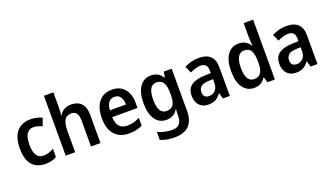

<svg xmlns="http://www.w3.org/2000/svg" viewBox="-82 -1404 3959 2289"><g transform="rotate(-20 1897.5 -260.0)"><path d="M273 10Q163 10 104 -57.5Q45 -125 45 -268Q45 -410 108 -481Q171 -552 281 -552Q328 -552 364.5 -542.5Q401 -533 427 -519L392 -423Q364 -436 336.5 -443.5Q309 -451 283 -451Q168 -451 168 -269Q168 -91 283 -91Q322 -91 353.5 -101.5Q385 -112 415 -131V-26Q385 -7 351.5 1.5Q318 10 273 10Z M650 -577Q650 -548 648 -518.5Q646 -489 643 -471H650Q672 -512 710.5 -532Q749 -552 795 -552Q879 -552 925 -504Q971 -456 971 -357V0H851V-330Q851 -451 766 -451Q700 -451 675 -404.5Q650 -358 650 -266V0H530V-760H650Z M1314 -552Q1415 -552 1472 -486Q1529 -420 1529 -308V-242H1208Q1210 -165 1244 -125Q1278 -85 1341 -85Q1387 -85 1424.5 -95Q1462 -105 1503 -126V-27Q1466 -8 1426 1Q1386 10 1334 10Q1218 10 1152.5 -62Q1087 -134 1087 -267Q1087 -406 1148 -479Q1209 -552 1314 -552ZM1314 -461Q1269 -461 1241.5 -428.5Q1214 -396 1210 -328H1414Q1414 -386 1389.5 -423.5Q1365 -461 1314 -461Z M1810 -552Q1855 -552 1891.5 -533Q1928 -514 1955 -472H1960L1971 -542H2072V-4Q2072 115 2011 177.5Q1950 240 1826 240Q1775 240 1731.5 232Q1688 224 1648 207V106Q1692 126 1739 136Q1786 146 1832 146Q1891 146 1921.5 113.5Q1952 81 1952 13V0Q1952 -17 1953 -37Q1954 -57 1956 -72H1952Q1925 -28 1888.5 -9Q1852 10 1807 10Q1716 10 1665.5 -64Q1615 -138 1615 -269Q1615 -403 1666.5 -477.5Q1718 -552 1810 -552ZM1842 -451Q1738 -451 1738 -268Q1738 -89 1844 -89Q1901 -89 1928.5 -126Q1956 -163 1956 -250V-271Q1956 -368 1928.5 -409.5Q1901 -451 1842 -451Z M2416 -553Q2612 -553 2612 -364V0H2525L2503 -74H2500Q2469 -31 2433.5 -10.5Q2398 10 2338 10Q2268 10 2226.5 -34.5Q2185 -79 2185 -158Q2185 -242 2241 -284.5Q2297 -327 2408 -331L2492 -334V-363Q2492 -413 2470.5 -436Q2449 -459 2408 -459Q2373 -459 2339.5 -448.5Q2306 -438 2272 -421L2233 -507Q2272 -528 2319 -540.5Q2366 -553 2416 -553ZM2435 -255Q2366 -252 2337.5 -226.5Q2309 -201 2309 -157Q2309 -118 2328.5 -100.5Q2348 -83 2381 -83Q2429 -83 2460.5 -115.5Q2492 -148 2492 -209V-257Z M2920 10Q2832 10 2779.5 -62Q2727 -134 2727 -271Q2727 -408 2779.5 -480Q2832 -552 2920 -552Q2972 -552 3008 -530.5Q3044 -509 3067 -473H3072Q3070 -492 3067 -517.5Q3064 -543 3064 -566V-760H3184V0H3090L3070 -68H3064Q3041 -33 3007 -11.5Q2973 10 2920 10ZM2955 -89Q3016 -89 3041.5 -129.5Q3067 -170 3068 -253V-274Q3068 -362 3043 -407Q3018 -452 2954 -452Q2903 -452 2876.5 -404.5Q2850 -357 2850 -270Q2850 -89 2955 -89Z M3528 -553Q3724 -553 3724 -364V0H3637L3615 -74H3612Q3581 -31 3545.5 -10.5Q3510 10 3450 10Q3380 10 3338.5 -34.5Q3297 -79 3297 -158Q3297 -242 3353 -284.5Q3409 -327 3520 -331L3604 -334V-363Q3604 -413 3582.5 -436Q3561 -459 3520 -459Q3485 -459 3451.5 -448.5Q3418 -438 3384 -421L3345 -507Q3384 -528 3431 -540.5Q3478 -553 3528 -553ZM3547 -255Q3478 -252 3449.5 -226.5Q3421 -201 3421 -157Q3421 -118 3440.5 -100.5Q3460 -83 3493 -83Q3541 -83 3572.5 -115.5Q3604 -148 3604 -209V-257Z"/></g></svg>

Font: Noto Sans Tamil SemiCondensed SemiBold
Style: Regular
Weight: 600
Width: 4
Designer: Jelle Bosma - Monotype Design Team
Foundry: Monotype Imaging Inc.
Version: Version 2.004; ttfautohint (v1.8.4.7-5d5b)